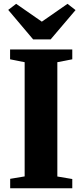

<svg xmlns="http://www.w3.org/2000/svg" viewBox="-20 -1008 441 1028"><path d="M112 -63.5V-675L34 -690.5V-743H367V-690.5L287 -675V-63L367 -49.5V0H34.5V-50.5ZM157.5 -797 24 -955 66.5 -987.5 204 -892 341.5 -987.5 384.5 -954 251 -797Z"/></svg>

Font: Merriweather 60pt Black
Style: Regular
Weight: 900
Version: Version 2.100